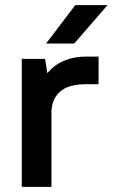

<svg xmlns="http://www.w3.org/2000/svg" viewBox="-20 -730 440 750"><path d="M65 -500H156L165 -444Q191 -476 229.5 -492.5Q268 -509 315 -509H365V-401H315Q246 -401 213.5 -371Q181 -341 181 -290V0H65ZM274 -710H400L270 -560H160Z"/></svg>

Font: PT Root UI Web Bold
Style: Regular
Weight: 700
Designer: Vitaly Kuzmin
Foundry: ParaType Ltd.
Version: Version 1.000W